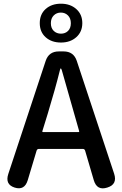

<svg xmlns="http://www.w3.org/2000/svg" viewBox="-20 -1015 662 1038"><path d="M59 -1Q6 -18 25 -75L227 -686Q244 -737 298 -737H324Q378 -737 395 -686L597 -76Q616 -18 560 -1Q504 17 487 -41L440 -201Q437 -210 427 -210H191Q181 -210 178 -201L130 -41Q113 16 59 -1ZM209 -306Q208 -301 213 -301H404Q409 -301 408 -306L314 -636Q311 -645 308.5 -645Q306 -645 304 -636Q279 -535 238 -400ZM309.5 -785Q259 -785 227 -813.5Q195 -842 195 -890Q195 -938 227 -966.5Q259 -995 309.5 -995Q360 -995 392.5 -966Q425 -937 425 -890Q425 -843 392.5 -814Q360 -785 309.5 -785ZM309.5 -833Q333 -833 348 -848Q363 -863 363 -889.5Q363 -916 347.5 -931.5Q332 -947 309 -947Q286 -947 270.5 -931.5Q255 -916 255 -889.5Q255 -863 270.5 -848Q286 -833 309.5 -833Z"/></svg>

Font: Resource Han Rounded KR Medium
Style: Regular
Weight: 500
Designer: Cyano Hao (round all glyphs); Ryoko NISHIZUKA 西塚涼子 (kana, bopomofo & ideographs); Paul D. Hunt (Latin, Greek & Cyrillic)
Foundry: Cyano Hao
Version: 0.990